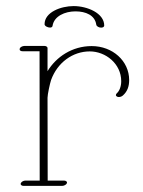

<svg xmlns="http://www.w3.org/2000/svg" viewBox="-20 -606 473 635"><path d="M324.7 -521.5C324.7 -517.6 320.8 -514.6 314.5 -514.6C306.2 -514.6 298.8 -519.5 298.3 -524.9C293.9 -555.2 264.2 -568.4 229.5 -568.4C194.8 -568.4 158.7 -552.7 153.8 -520.5C153.3 -516.5 149.7 -514.8 145.3 -514.8C137.6 -514.8 127.4 -519.9 127.4 -525.9C127.4 -565.9 181.6 -585.9 223.6 -585.9C268.6 -585.9 324.7 -562.5 324.7 -521.5ZM44.9 -442.9C44.9 -439 48.8 -436.5 54.7 -436.5H110.8L111.3 -8.8H64.5C57.6 -8.8 50.8 -4.9 48.8 0C46.9 4.9 51.3 8.8 58.1 8.8H185.1C191.9 8.8 199.2 4.9 201.2 0C203.1 -4.9 198.2 -8.8 191.4 -8.8H137.7L137.2 -282.7C137.2 -293.5 145 -329.6 148.9 -341.3C169.9 -399.4 220.7 -436 276.9 -436C329.1 -436 380.9 -395.5 380.9 -337.4C380.9 -319.3 374.5 -304.7 366.7 -297.9C361.8 -293.5 362.3 -288.6 367.7 -286.1C373 -283.7 381.3 -285.6 386.2 -290C401.9 -303.7 407.2 -321.3 407.2 -341.3C407.2 -404.3 352.5 -453.6 283.2 -453.6C218.8 -453.6 166 -418 137.2 -370.6V-447.3C137.2 -450.7 132.8 -454.1 127 -454.1H61C54.2 -454.1 44.9 -449.7 44.9 -442.9Z"/></svg>

Font: WireWyrm
Style: Light
Weight: 200
Version: Version 001.000